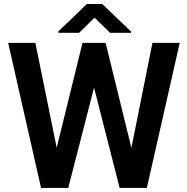

<svg xmlns="http://www.w3.org/2000/svg" viewBox="-20 -921 918 941"><path d="M153.3 -710.9 257.8 -196.8 384.3 -710.9H497.6L624 -196.3L727.1 -710.9H860.8L699.7 0H566.4L440.9 -491.7L314.5 0H181.2L20 -710.9ZM481 -901.4 622.6 -766.1V-760.3H519L443.4 -834.5L368.2 -760.3H266.1V-767.1L405.8 -901.4Z"/></svg>

Font: Vazirmatn RD SemiBold
Style: Regular
Weight: 600
Designer: Saber Rastikerdar
Foundry: Saber Rastikerdar
Version: Version 32.102